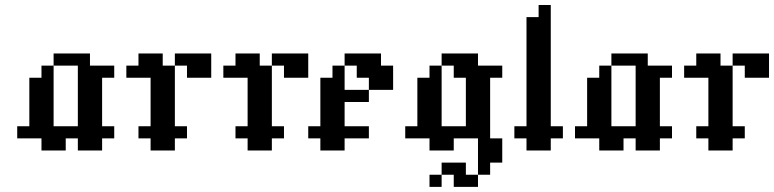

<svg xmlns="http://www.w3.org/2000/svg" viewBox="-20 -591 3040 754"><path d="M95.2 -95.2H142.9V-47.6H95.2ZM142.9 -95.2H190.5V-47.6H142.9ZM190.5 -95.2H238.1V-47.6H190.5ZM238.1 -95.2H285.7V-47.6H238.1ZM142.9 -47.6H190.5V0H142.9ZM190.5 -47.6H238.1V0H190.5ZM47.6 -95.2H95.2V-47.6H47.6ZM95.2 -142.9H142.9V-95.2H95.2ZM95.2 -190.5H142.9V-142.9H95.2ZM95.2 -238.1H142.9V-190.5H95.2ZM142.9 -142.9H190.5V-95.2H142.9ZM142.9 -190.5H190.5V-142.9H142.9ZM142.9 -238.1H190.5V-190.5H142.9ZM142.9 -285.7H190.5V-238.1H142.9ZM285.7 -333.3H333.3V-285.7H285.7ZM285.7 -285.7H333.3V-238.1H285.7ZM333.3 -285.7H381V-238.1H333.3ZM285.7 -238.1H333.3V-190.5H285.7ZM333.3 -238.1H381V-190.5H333.3ZM333.3 -190.5H381V-142.9H333.3ZM285.7 -190.5H333.3V-142.9H285.7ZM285.7 -142.9H333.3V-95.2H285.7ZM333.3 -142.9H381V-95.2H333.3ZM285.7 -95.2H333.3V-47.6H285.7ZM285.7 -47.6H333.3V0H285.7ZM333.3 -47.6H381V0H333.3ZM333.3 -95.2H381V-47.6H333.3ZM381 -95.2H428.6V-47.6H381ZM190.5 -381H238.1V-333.3H190.5ZM238.1 -381H285.7V-333.3H238.1ZM285.7 -381H333.3V-333.3H285.7ZM381 -333.3H428.6V-285.7H381ZM333.3 -333.3H381V-285.7H333.3ZM142.9 -333.3H190.5V-285.7H142.9ZM95.2 -285.7H142.9V-238.1H95.2Z M523.8 -95.2H571.4V-47.6H523.8ZM571.4 -95.2H619V-47.6H571.4ZM619 -95.2H666.7V-47.6H619ZM666.7 -95.2H714.3V-47.6H666.7ZM571.4 -47.6H619V0H571.4ZM619 -47.6H666.7V0H619ZM571.4 -142.9H619V-95.2H571.4ZM619 -142.9H666.7V-95.2H619ZM619 -190.5H666.7V-142.9H619ZM619 -238.1H666.7V-190.5H619ZM619 -285.7H666.7V-238.1H619ZM571.4 -285.7H619V-238.1H571.4ZM571.4 -238.1H619V-190.5H571.4ZM571.4 -190.5H619V-142.9H571.4ZM619 -333.3H666.7V-285.7H619ZM571.4 -333.3H619V-285.7H571.4ZM523.8 -333.3H571.4V-285.7H523.8ZM476.2 -333.3H523.8V-285.7H476.2ZM523.8 -381H571.4V-333.3H523.8ZM571.4 -381H619V-333.3H571.4ZM666.7 -381H714.3V-333.3H666.7ZM714.3 -381H761.9V-333.3H714.3ZM761.9 -381H809.5V-333.3H761.9ZM714.3 -333.3H761.9V-285.7H714.3ZM761.9 -333.3H809.5V-285.7H761.9Z M904.8 -95.2H952.4V-47.6H904.8ZM952.4 -95.2H1000V-47.6H952.4ZM1000 -95.2H1047.6V-47.6H1000ZM1047.6 -95.2H1095.2V-47.6H1047.6ZM952.4 -47.6H1000V0H952.4ZM1000 -47.6H1047.6V0H1000ZM952.4 -142.9H1000V-95.2H952.4ZM1000 -142.9H1047.6V-95.2H1000ZM1000 -190.5H1047.6V-142.9H1000ZM1000 -238.1H1047.6V-190.5H1000ZM1000 -285.7H1047.6V-238.1H1000ZM952.4 -285.7H1000V-238.1H952.4ZM952.4 -238.1H1000V-190.5H952.4ZM952.4 -190.5H1000V-142.9H952.4ZM1000 -333.3H1047.6V-285.7H1000ZM952.4 -333.3H1000V-285.7H952.4ZM904.8 -333.3H952.4V-285.7H904.8ZM857.1 -333.3H904.8V-285.7H857.1ZM904.8 -381H952.4V-333.3H904.8ZM952.4 -381H1000V-333.3H952.4ZM1047.6 -381H1095.2V-333.3H1047.6ZM1095.2 -381H1142.9V-333.3H1095.2ZM1142.9 -381H1190.5V-333.3H1142.9ZM1095.2 -333.3H1142.9V-285.7H1095.2ZM1142.9 -333.3H1190.5V-285.7H1142.9Z M1238.1 -95.2H1285.7V-47.6H1238.1ZM1190.5 -95.2H1238.1V-47.6H1190.5ZM1285.7 -95.2H1333.3V-47.6H1285.7ZM1238.1 -47.6H1285.7V0H1238.1ZM1285.7 -47.6H1333.3V0H1285.7ZM1238.1 -190.5H1285.7V-142.9H1238.1ZM1285.7 -190.5H1333.3V-142.9H1285.7ZM1285.7 -238.1H1333.3V-190.5H1285.7ZM1285.7 -285.7H1333.3V-238.1H1285.7ZM1238.1 -285.7H1285.7V-238.1H1238.1ZM1238.1 -238.1H1285.7V-190.5H1238.1ZM1285.7 -333.3H1333.3V-285.7H1285.7ZM1333.3 -381H1381V-333.3H1333.3ZM1428.6 -381H1476.2V-333.3H1428.6ZM1381 -381H1428.6V-333.3H1381ZM1428.6 -333.3H1476.2V-285.7H1428.6ZM1333.3 -95.2H1381V-47.6H1333.3ZM1381 -333.3H1428.6V-285.7H1381ZM1476.2 -333.3H1523.8V-285.7H1476.2ZM1476.2 -285.7H1523.8V-238.1H1476.2ZM1428.6 -285.7H1476.2V-238.1H1428.6ZM1381 -238.1H1428.6V-190.5H1381ZM1333.3 -238.1H1381V-190.5H1333.3ZM1238.1 -142.9H1285.7V-95.2H1238.1ZM1285.7 -142.9H1333.3V-95.2H1285.7ZM1381 -95.2H1428.6V-47.6H1381Z M1571.4 -95.2H1619V-47.6H1571.4ZM1619 -95.2H1666.7V-47.6H1619ZM1666.7 -95.2H1714.3V-47.6H1666.7ZM1714.3 -95.2H1761.9V-47.6H1714.3ZM1761.9 -95.2H1809.5V-47.6H1761.9ZM1809.5 -95.2H1857.1V-47.6H1809.5ZM1666.7 -47.6H1714.3V0H1666.7ZM1714.3 -47.6H1761.9V0H1714.3ZM1619 -142.9H1666.7V-95.2H1619ZM1666.7 -142.9H1714.3V-95.2H1666.7ZM1666.7 -190.5H1714.3V-142.9H1666.7ZM1666.7 -238.1H1714.3V-190.5H1666.7ZM1666.7 -285.7H1714.3V-238.1H1666.7ZM1619 -285.7H1666.7V-238.1H1619ZM1619 -238.1H1666.7V-190.5H1619ZM1619 -190.5H1666.7V-142.9H1619ZM1666.7 -333.3H1714.3V-285.7H1666.7ZM1714.3 -381H1761.9V-333.3H1714.3ZM1761.9 -381H1809.5V-333.3H1761.9ZM1809.5 -381H1857.1V-333.3H1809.5ZM1761.9 -333.3H1809.5V-285.7H1761.9ZM1809.5 -333.3H1857.1V-285.7H1809.5ZM1857.1 -333.3H1904.8V-285.7H1857.1ZM1904.8 -333.3H1952.4V-285.7H1904.8ZM1857.1 -285.7H1904.8V-238.1H1857.1ZM1857.1 -238.1H1904.8V-190.5H1857.1ZM1857.1 -190.5H1904.8V-142.9H1857.1ZM1809.5 -238.1H1857.1V-190.5H1809.5ZM1809.5 -285.7H1857.1V-238.1H1809.5ZM1809.5 -190.5H1857.1V-142.9H1809.5ZM1809.5 -142.9H1857.1V-95.2H1809.5ZM1857.1 -142.9H1904.8V-95.2H1857.1ZM1857.1 -95.2H1904.8V-47.6H1857.1ZM1857.1 -47.6H1904.8V0H1857.1ZM1857.1 0H1904.8V47.6H1857.1ZM1857.1 47.6H1904.8V95.2H1857.1ZM1904.8 -47.6H1952.4V0H1904.8ZM1904.8 0H1952.4V47.6H1904.8ZM1714.3 47.6H1761.9V95.2H1714.3ZM1761.9 47.6H1809.5V95.2H1761.9ZM1761.9 95.2H1809.5V142.9H1761.9ZM1666.7 95.2H1714.3V142.9H1666.7ZM1809.5 95.2H1857.1V142.9H1809.5Z M2047.6 -47.6H2095.2V0H2047.6ZM2095.2 -47.6H2142.9V0H2095.2ZM2000 -95.2H2047.6V-47.6H2000ZM2047.6 -95.2H2095.2V-47.6H2047.6ZM2095.2 -95.2H2142.9V-47.6H2095.2ZM2142.9 -95.2H2190.5V-47.6H2142.9ZM2047.6 -142.9H2095.2V-95.2H2047.6ZM2095.2 -142.9H2142.9V-95.2H2095.2ZM2095.2 -190.5H2142.9V-142.9H2095.2ZM2095.2 -238.1H2142.9V-190.5H2095.2ZM2047.6 -238.1H2095.2V-190.5H2047.6ZM2047.6 -285.7H2095.2V-238.1H2047.6ZM2047.6 -333.3H2095.2V-285.7H2047.6ZM2047.6 -190.5H2095.2V-142.9H2047.6ZM2095.2 -285.7H2142.9V-238.1H2095.2ZM2095.2 -333.3H2142.9V-285.7H2095.2ZM2095.2 -381H2142.9V-333.3H2095.2ZM2095.2 -523.8H2142.9V-476.2H2095.2ZM2095.2 -476.2H2142.9V-428.6H2095.2ZM2095.2 -428.6H2142.9V-381H2095.2ZM2047.6 -381H2095.2V-333.3H2047.6ZM2047.6 -428.6H2095.2V-381H2047.6ZM2047.6 -476.2H2095.2V-428.6H2047.6ZM2047.6 -523.8H2095.2V-476.2H2047.6ZM2095.2 -571.4H2142.9V-523.8H2095.2Z M2285.7 -95.2H2333.3V-47.6H2285.7ZM2333.3 -95.2H2381V-47.6H2333.3ZM2381 -95.2H2428.6V-47.6H2381ZM2428.6 -95.2H2476.2V-47.6H2428.6ZM2333.3 -47.6H2381V0H2333.3ZM2381 -47.6H2428.6V0H2381ZM2238.1 -95.2H2285.7V-47.6H2238.1ZM2285.7 -142.9H2333.3V-95.2H2285.7ZM2285.7 -190.5H2333.3V-142.9H2285.7ZM2285.7 -238.1H2333.3V-190.5H2285.7ZM2333.3 -142.9H2381V-95.2H2333.3ZM2333.3 -190.5H2381V-142.9H2333.3ZM2333.3 -238.1H2381V-190.5H2333.3ZM2333.3 -285.7H2381V-238.1H2333.3ZM2476.2 -333.3H2523.8V-285.7H2476.2ZM2476.2 -285.7H2523.8V-238.1H2476.2ZM2523.8 -285.7H2571.4V-238.1H2523.8ZM2476.2 -238.1H2523.8V-190.5H2476.2ZM2523.8 -238.1H2571.4V-190.5H2523.8ZM2523.8 -190.5H2571.4V-142.9H2523.8ZM2476.2 -190.5H2523.8V-142.9H2476.2ZM2476.2 -142.9H2523.8V-95.2H2476.2ZM2523.8 -142.9H2571.4V-95.2H2523.8ZM2476.2 -95.2H2523.8V-47.6H2476.2ZM2476.2 -47.6H2523.8V0H2476.2ZM2523.8 -47.6H2571.4V0H2523.8ZM2523.8 -95.2H2571.4V-47.6H2523.8ZM2571.4 -95.2H2619V-47.6H2571.4ZM2381 -381H2428.6V-333.3H2381ZM2428.6 -381H2476.2V-333.3H2428.6ZM2476.2 -381H2523.8V-333.3H2476.2ZM2571.4 -333.3H2619V-285.7H2571.4ZM2523.8 -333.3H2571.4V-285.7H2523.8ZM2333.3 -333.3H2381V-285.7H2333.3ZM2285.7 -285.7H2333.3V-238.1H2285.7Z M2714.3 -95.2H2761.9V-47.6H2714.3ZM2761.9 -95.2H2809.5V-47.6H2761.9ZM2809.5 -95.2H2857.1V-47.6H2809.5ZM2857.1 -95.2H2904.8V-47.6H2857.1ZM2761.9 -47.6H2809.5V0H2761.9ZM2809.5 -47.6H2857.1V0H2809.5ZM2761.9 -142.9H2809.5V-95.2H2761.9ZM2809.5 -142.9H2857.1V-95.2H2809.5ZM2809.5 -190.5H2857.1V-142.9H2809.5ZM2809.5 -238.1H2857.1V-190.5H2809.5ZM2809.5 -285.7H2857.1V-238.1H2809.5ZM2761.9 -285.7H2809.5V-238.1H2761.9ZM2761.9 -238.1H2809.5V-190.5H2761.9ZM2761.9 -190.5H2809.5V-142.9H2761.9ZM2809.5 -333.3H2857.1V-285.7H2809.5ZM2761.9 -333.3H2809.5V-285.7H2761.9ZM2714.3 -333.3H2761.9V-285.7H2714.3ZM2666.7 -333.3H2714.3V-285.7H2666.7ZM2714.3 -381H2761.9V-333.3H2714.3ZM2761.9 -381H2809.5V-333.3H2761.9ZM2857.1 -381H2904.8V-333.3H2857.1ZM2904.8 -381H2952.4V-333.3H2904.8ZM2952.4 -381H3000V-333.3H2952.4ZM2904.8 -333.3H2952.4V-285.7H2904.8ZM2952.4 -333.3H3000V-285.7H2952.4Z"/></svg>

Font: Jacquard 12
Style: Regular
Weight: 400
Designer: Sarah Cadigan-Fried
Version: Version 1.000; ttfautohint (v1.8.4.7-5d5b)